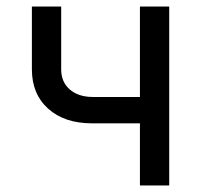

<svg xmlns="http://www.w3.org/2000/svg" viewBox="-20 -570 640 590"><path d="M410 0V-191H263Q178 -191 128 -236Q78 -281 78 -357V-550H168V-357Q168 -318 194.5 -295Q221 -272 266 -272H410V-550H500V0Z"/></svg>

Font: JetBrainsMono NFM
Style: Regular
Weight: 400
Monospace: yes
Designer: Philipp Nurullin, Konstantin Bulenkov
Foundry: JetBrains
Version: Version 2.304; ttfautohint (v1.8.4.7-5d5b);Nerd Fonts 3.3.0